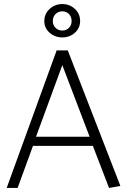

<svg xmlns="http://www.w3.org/2000/svg" viewBox="-20 -929 628 949"><path d="M376 -825Q376 -790 350 -767Q324 -744 288 -744Q252 -744 225.5 -767Q199 -790 199 -825Q199 -861 225.5 -885Q252 -909 288 -909Q324 -909 350 -885Q376 -861 376 -825ZM334 -825Q334 -846 321 -859.5Q308 -873 288 -873Q268 -873 254.5 -859.5Q241 -846 241 -825Q241 -805 254.5 -791.5Q268 -778 288 -778Q308 -778 321 -791.5Q334 -805 334 -825ZM288 -607 158 -253H423ZM315 -680 575 -10 519 0 439 -208H143L67 0H13L260 -680Z"/></svg>

Font: Palanquin ExtraLight
Style: Regular
Weight: 275
Designer: Pria Ravichandran
Version: Version 1.001